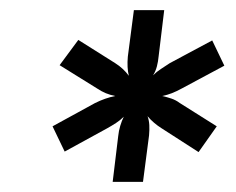

<svg xmlns="http://www.w3.org/2000/svg" viewBox="-20 -778 467 380"><path d="M203 -418 214 -509Q215 -519 218 -529Q221 -539 225 -547Q218 -540 209.5 -534.5Q201 -529 192 -524L108 -478L84 -528L168 -574Q178 -579 188 -582.5Q198 -586 208 -588Q198 -590 189.5 -593.5Q181 -597 172 -603L98 -649L135 -699L208 -653Q216 -648 223 -641.5Q230 -635 235 -628Q233 -636 232.5 -645.5Q232 -655 233 -666L245 -758H305L294 -667Q293 -656 290.5 -646.5Q288 -637 283 -629Q290 -636 298.5 -641.5Q307 -647 316 -653L400 -698L424 -648L340 -603Q329 -597 320 -593.5Q311 -590 301 -588Q310 -586 319 -583Q328 -580 336 -574L409 -528L373 -477L300 -524Q292 -529 285 -535Q278 -541 272 -548Q275 -540 275.5 -530.5Q276 -521 275 -510L263 -418Z"/></svg>

Font: Aleo
Style: Bold Italic
Weight: 700
Italic angle: -7°
Version: Version 2.001;gftools[0.9.29]